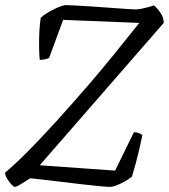

<svg xmlns="http://www.w3.org/2000/svg" viewBox="-23 -734 663 754"><path d="M35 0Q31 0 22 -9.5Q13 -19 5 -32Q-3 -45 -3 -56Q31 -84 83 -136Q135 -188 198.5 -258Q262 -328 331 -408Q379 -464 428 -524.5Q477 -585 524 -644L225 -656L170 -507Q166 -504 155 -501.5Q144 -499 133 -499Q131 -521 130.5 -549.5Q130 -578 131.5 -608Q133 -638 137 -664Q146 -673 160.5 -682Q175 -691 190.5 -698.5Q206 -706 218 -710Q230 -714 235 -714Q243 -714 271.5 -712.5Q300 -711 339 -708.5Q378 -706 415.5 -703Q453 -700 479.5 -698.5Q506 -697 510 -697Q519 -697 531.5 -699.5Q544 -702 557.5 -705.5Q571 -709 581 -713Q592 -705 606 -685.5Q620 -666 620 -644L133 -85L429 -64L503 -215Q517 -214 524.5 -210.5Q532 -207 536 -203Q531 -178 524.5 -150Q518 -122 510.5 -94Q503 -66 495 -40Q482 -30 465 -20.5Q448 -11 433 -5.5Q418 0 410 0Q399 0 367 -3Q335 -6 293 -11Q251 -16 209 -21Q167 -26 136 -29.5Q105 -33 96 -34Q75 -21 58.5 -10.5Q42 0 35 0Z"/></svg>

Font: Texturina Medium 12pt Thin
Style: Italic
Weight: 250
Italic angle: -11°
Version: Version 1.002